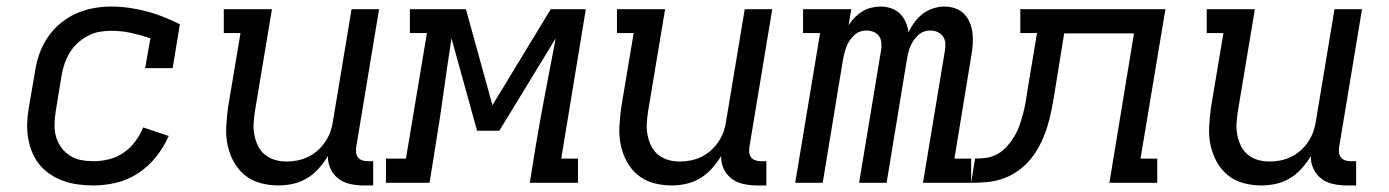

<svg xmlns="http://www.w3.org/2000/svg" viewBox="-20 -558 4240 586"><path d="M266 8Q242 8 219 5Q196 2 174.5 -5.5Q153 -13 134 -25.5Q115 -38 101 -55Q87 -72 78.5 -92.5Q70 -113 66 -136Q62 -159 63 -182.5Q64 -206 68 -230L87 -340Q91 -367 100 -393Q109 -419 125 -443Q141 -467 163.5 -486Q186 -505 212 -516.5Q238 -528 265 -533Q292 -538 319 -538Q347 -538 375 -534Q403 -530 429 -523Q455 -516 480 -506Q505 -496 529 -484L507 -350H423L439 -441Q410 -451 380.5 -457.5Q351 -464 320 -464Q302 -464 284 -461Q266 -458 249 -449Q232 -440 217.5 -427Q203 -414 193 -397.5Q183 -381 177 -363.5Q171 -346 168 -328L150 -218Q147 -198 146.5 -178.5Q146 -159 151 -141Q156 -123 167 -108Q178 -93 193.5 -83Q209 -73 227.5 -69.5Q246 -66 266 -66Q289 -66 313 -72Q337 -78 357.5 -92Q378 -106 393 -126.5Q408 -147 417 -169L495 -143Q480 -109 456.5 -79.5Q433 -50 402 -29.5Q371 -9 335.5 -0.5Q300 8 266 8Z M830 8Q801 8 774 0.5Q747 -7 726.5 -24Q706 -41 693 -65Q680 -89 674.5 -116Q669 -143 670.5 -172Q672 -201 676 -230L714 -457H663V-530H810L758 -218Q755 -199 754 -181Q753 -163 756.5 -145.5Q760 -128 767.5 -112.5Q775 -97 788.5 -86Q802 -75 819 -70Q836 -65 855 -65Q872 -65 889 -68.5Q906 -72 922 -80Q938 -88 951.5 -100.5Q965 -113 974.5 -128Q984 -143 989.5 -159.5Q995 -176 997 -193L1053 -530H1137L1067 -108Q1066 -99 1067 -91Q1068 -83 1073 -77Q1078 -71 1086 -68.5Q1094 -66 1102 -66H1119V8H1090Q1069 8 1048.5 3.5Q1028 -1 1012.5 -13Q997 -25 988.5 -43.5Q980 -62 981 -82Q969 -62 953 -44Q937 -26 917 -14Q897 -2 874.5 3Q852 8 830 8Z M1158 0V-74H1219L1283 -457H1231V-530H1402L1483 -237L1661 -530H1768L1693 -74H1744V0H1597L1614 -106Q1628 -190 1644 -273.5Q1660 -357 1676 -441L1504 -159H1436L1358 -441Q1345 -357 1333.5 -273.5Q1322 -190 1308 -106L1291 0Z M2030 8Q2001 8 1974 0.5Q1947 -7 1926.5 -24Q1906 -41 1893 -65Q1880 -89 1874.5 -116Q1869 -143 1870.5 -172Q1872 -201 1876 -230L1914 -457H1863V-530H2010L1958 -218Q1955 -199 1954 -181Q1953 -163 1956.5 -145.5Q1960 -128 1967.5 -112.5Q1975 -97 1988.5 -86Q2002 -75 2019 -70Q2036 -65 2055 -65Q2072 -65 2089 -68.5Q2106 -72 2122 -80Q2138 -88 2151.5 -100.5Q2165 -113 2174.5 -128Q2184 -143 2189.5 -159.5Q2195 -176 2197 -193L2253 -530H2337L2267 -108Q2266 -99 2267 -91Q2268 -83 2273 -77Q2278 -71 2286 -68.5Q2294 -66 2302 -66H2319V8H2290Q2269 8 2248.5 3.5Q2228 -1 2212.5 -13Q2197 -25 2188.5 -43.5Q2180 -62 2181 -82Q2169 -62 2153 -44Q2137 -26 2117 -14Q2097 -2 2074.5 3Q2052 8 2030 8Z M2407 0 2483 -457H2431V-530H2578L2570 -481Q2578 -494 2589 -505Q2600 -516 2612.5 -523.5Q2625 -531 2639.5 -534.5Q2654 -538 2668 -538Q2685 -538 2700.5 -532.5Q2716 -527 2727 -516Q2738 -505 2744.5 -490Q2751 -475 2753 -459Q2760 -475 2771 -490Q2782 -505 2796.5 -516Q2811 -527 2828.5 -532.5Q2846 -538 2863 -538Q2880 -538 2895.5 -532.5Q2911 -527 2922 -516Q2933 -505 2939.5 -490Q2946 -475 2948 -458.5Q2950 -442 2949 -425Q2948 -408 2945 -391L2893 -74H2944V0H2797L2864 -404Q2866 -416 2865 -427.5Q2864 -439 2857.5 -447.5Q2851 -456 2841 -460.5Q2831 -465 2819 -465Q2809 -465 2799.5 -461.5Q2790 -458 2782 -450.5Q2774 -443 2768 -434Q2762 -425 2758 -415.5Q2754 -406 2752 -396.5Q2750 -387 2748 -377L2686 0H2602L2669 -404Q2671 -416 2670 -427.5Q2669 -439 2663 -447.5Q2657 -456 2646.5 -460.5Q2636 -465 2624 -465Q2614 -465 2604.5 -461.5Q2595 -458 2587 -450.5Q2579 -443 2573 -434Q2567 -425 2563.5 -415.5Q2560 -406 2557.5 -396.5Q2555 -387 2553 -377L2491 0Z M2944 0 2956 -74Q2974 -74 2991.5 -76.5Q3009 -79 3025.5 -88.5Q3042 -98 3054.5 -112.5Q3067 -127 3076.5 -143Q3086 -159 3092 -176.5Q3098 -194 3102.5 -211Q3107 -228 3110 -245.5Q3113 -263 3116 -281V-283Q3116 -283 3116 -283Q3116 -283 3116 -283L3145 -457H3094V-530H3537L3461 -74H3512V0H3366L3441 -456H3228L3198 -271Q3194 -246 3189 -221Q3184 -196 3176.5 -171.5Q3169 -147 3157.5 -123Q3146 -99 3129.5 -77.5Q3113 -56 3091 -39.5Q3069 -23 3044.5 -14Q3020 -5 2994.5 -2.5Q2969 0 2944 0Z M3830 8Q3801 8 3774 0.5Q3747 -7 3726.5 -24Q3706 -41 3693 -65Q3680 -89 3674.5 -116Q3669 -143 3670.5 -172Q3672 -201 3676 -230L3714 -457H3663V-530H3810L3758 -218Q3755 -199 3754 -181Q3753 -163 3756.5 -145.5Q3760 -128 3767.5 -112.5Q3775 -97 3788.5 -86Q3802 -75 3819 -70Q3836 -65 3855 -65Q3872 -65 3889 -68.5Q3906 -72 3922 -80Q3938 -88 3951.5 -100.5Q3965 -113 3974.5 -128Q3984 -143 3989.5 -159.5Q3995 -176 3997 -193L4053 -530H4137L4067 -108Q4066 -99 4067 -91Q4068 -83 4073 -77Q4078 -71 4086 -68.5Q4094 -66 4102 -66H4119V8H4090Q4069 8 4048.5 3.5Q4028 -1 4012.5 -13Q3997 -25 3988.5 -43.5Q3980 -62 3981 -82Q3969 -62 3953 -44Q3937 -26 3917 -14Q3897 -2 3874.5 3Q3852 8 3830 8Z"/></svg>

Font: Iosevka Curly Slab Extended
Style: Italic
Weight: 400
Width: 7
Italic angle: -9°
Monospace: yes
Designer: Belleve Invis
Foundry: Belleve Invis
Version: Version 11.1.0; ttfautohint (v1.8.3)